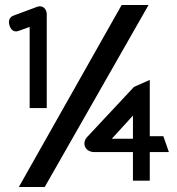

<svg xmlns="http://www.w3.org/2000/svg" viewBox="-20 -672 705 764"><path d="M18 -570C22 -558 32 -541 54 -549L98 -565V-242H166V-616C166 -635 151 -653 128 -645L34 -610C17 -604 12 -588 18 -570ZM55 72H158L571 -652H464ZM326 -126C310 -108 314 -85 330 -74C337 -70 344 -67 353 -67H509V47H576V-67H652L630 -130H576V-354L513 -326ZM425 -120 509 -212V-120Z"/></svg>

Font: Charger Pro
Style: ExBdNar
Weight: 400
Designer: Jasper
Foundry: Cannot Into Space Fonts
Version: Version 1.09